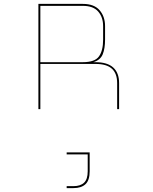

<svg xmlns="http://www.w3.org/2000/svg" viewBox="-20 -650 783 985"><path d="M405 -620H187V-331H405Q467 -331 488 -361Q509 -391 509 -446V-516Q509 -562 483.5 -591Q458 -620 405 -620ZM187 -90H177V-630H405Q463 -630 491 -597.5Q519 -565 519 -516V-447Q519 -401 507 -371.5Q495 -342 459 -331H470Q531 -331 561 -303.5Q591 -276 591 -224V-90H581V-224Q581 -273 554 -297.5Q527 -322 470 -322H187ZM440 132V229Q440 275 418.5 295Q397 315 357 315H322V305H357Q393 305 411.5 287Q430 269 430 229V142H322V132Z"/></svg>

Font: Bungee Hairline
Style: Regular
Weight: 400
Designer: David Jonathan Ross
Foundry: David Jonathan Ross
Version: Version 1.001;PS 1.0;hotconv 1.0.72;makeotf.lib2.5.5900